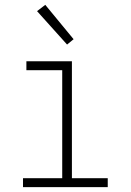

<svg xmlns="http://www.w3.org/2000/svg" viewBox="-20 -773 540 793"><path d="M75 0V-37H237V-483H89V-520H277V-37H425V0ZM257 -589 133 -727 167 -753 284 -611Z"/></svg>

Font: Iosevka SS04 Extralight
Style: Regular
Weight: 200
Monospace: yes
Designer: Belleve Invis
Foundry: Belleve Invis
Version: Version 19.0.0; ttfautohint (v1.8.4)